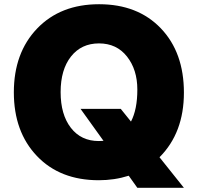

<svg xmlns="http://www.w3.org/2000/svg" viewBox="-20 -815 941 914"><path d="M739.3 -66.4 855.5 79.1H633.8L592.8 21.5Q525.4 43 450.2 43Q265.6 43 155.8 -72.3Q45.9 -187.5 45.9 -375.5Q45.9 -563.5 156.7 -679.2Q267.6 -794.9 451.7 -794.9Q635.7 -794.9 745.6 -680.2Q855.5 -565.4 855.5 -374Q855.5 -182.6 739.3 -66.4ZM450.2 -143.6Q465.8 -143.6 472.7 -144.5L363.3 -296.9H554.7L603.5 -236.3Q633.8 -293.9 633.8 -388.7Q633.8 -483.4 584.5 -545.9Q535.2 -608.4 451.2 -608.4Q367.2 -608.4 317.9 -545.9Q268.6 -483.4 268.6 -376.5Q268.6 -269.5 317.4 -206.5Q366.2 -143.6 450.2 -143.6Z"/></svg>

Font: GenEi M Gothic v2 Black
Style: Regular
Weight: 900
Version: Version 2.0